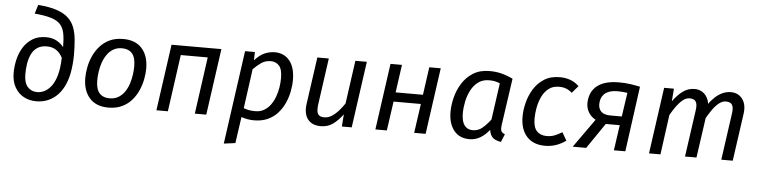

<svg xmlns="http://www.w3.org/2000/svg" viewBox="-52 -1026 6010 1519"><g transform="rotate(5 2952.5 -266.5)"><path d="M176 -678 198 -749Q287 -742 345 -722.5Q403 -703 437 -672Q471 -641 487.5 -597.5Q504 -554 509 -499Q514 -444 514 -377Q514 -359 513 -340Q512 -321 510 -301Q508 -281 505 -260Q496 -198 474.5 -147.5Q453 -97 420 -61.5Q387 -26 343.5 -7Q300 12 248 12Q193 12 148.5 -12Q104 -36 77.5 -83Q51 -130 51 -197Q51 -248 63 -301Q75 -354 102.5 -399Q130 -444 174.5 -472Q219 -500 283 -500Q331 -500 366 -481Q401 -462 423 -433Q423 -498 414.5 -542Q406 -586 381 -613.5Q356 -641 306.5 -656Q257 -671 176 -678ZM295 -428Q248 -428 218 -407Q188 -386 172 -351Q156 -316 150 -275Q144 -234 144 -195Q144 -127 173 -94Q202 -61 248 -61Q310 -61 355 -114.5Q400 -168 414 -271Q416 -286 417.5 -306.5Q419 -327 420 -348Q401 -386 370 -407Q339 -428 295 -428Z M821 12Q723 12 671 -47Q619 -106 619 -206Q619 -245 627.5 -290Q636 -335 655.5 -379Q675 -423 707 -459.5Q739 -496 784.5 -517.5Q830 -539 892 -539Q990 -539 1041.5 -480.5Q1093 -422 1093 -321Q1093 -283 1084.5 -238Q1076 -193 1057 -149Q1038 -105 1006.5 -68.5Q975 -32 929 -10Q883 12 821 12ZM824 -62Q865 -62 894.5 -80Q924 -98 944 -127.5Q964 -157 975.5 -192.5Q987 -228 992 -264.5Q997 -301 997 -331Q997 -400 969.5 -432.5Q942 -465 889 -465Q848 -465 818.5 -447Q789 -429 769 -399.5Q749 -370 737 -334.5Q725 -299 720 -262.5Q715 -226 715 -196Q715 -127 743 -94.5Q771 -62 824 -62Z M1598 0H1507L1570 -452H1356L1293 0H1202L1276 -527H1672Z M1847 204 1756 216 1860 -527H1938L1936 -461Q1977 -506 2016.5 -522.5Q2056 -539 2096 -539Q2170 -539 2213.5 -485.5Q2257 -432 2257 -332Q2257 -288 2247.5 -240Q2238 -192 2217.5 -147Q2197 -102 2164.5 -66Q2132 -30 2085.5 -9Q2039 12 1977 12Q1950 12 1926 7.5Q1902 3 1877 -5ZM1982 -61Q2021 -61 2051 -78.5Q2081 -96 2102 -125Q2123 -154 2136.5 -190.5Q2150 -227 2156 -265.5Q2162 -304 2162 -339Q2162 -410 2136 -438Q2110 -466 2070 -466Q2027 -466 1994 -443Q1961 -420 1932 -390L1889 -77Q1914 -68 1934 -64.5Q1954 -61 1982 -61Z M2508 12Q2438 12 2404.5 -31.5Q2371 -75 2381 -152L2434 -527H2525L2473 -156Q2466 -102 2479.5 -81Q2493 -60 2528 -60Q2561 -60 2589.5 -78.5Q2618 -97 2643 -125.5Q2668 -154 2688 -184L2736 -527H2827L2753 0H2675L2682 -97Q2645 -47 2604 -17.5Q2563 12 2508 12Z M3340 0H3249L3282 -232H3065L3032 0H2941L3015 -527H3106L3075 -306H3292L3323 -527H3414Z M3802 -539Q3853 -539 3897.5 -527.5Q3942 -516 3987 -494L3933 -120Q3929 -92 3934.5 -76.5Q3940 -61 3965 -51L3939 12Q3913 8 3893 -1.5Q3873 -11 3861.5 -29.5Q3850 -48 3846 -76Q3815 -36 3775.5 -12Q3736 12 3689 12Q3608 12 3564.5 -43.5Q3521 -99 3521 -190Q3521 -244 3536 -304.5Q3551 -365 3584.5 -418.5Q3618 -472 3671.5 -505.5Q3725 -539 3802 -539ZM3804 -466Q3754 -466 3718.5 -440Q3683 -414 3661 -372Q3639 -330 3629 -281.5Q3619 -233 3619 -189Q3619 -123 3642.5 -92Q3666 -61 3708 -61Q3752 -61 3785 -89Q3818 -117 3849 -158L3890 -449Q3869 -458 3849.5 -462Q3830 -466 3804 -466Z M4359 -539Q4403 -539 4441.5 -525.5Q4480 -512 4512 -481L4463 -424Q4439 -445 4415 -454Q4391 -463 4360 -463Q4310 -463 4277 -437Q4244 -411 4224.5 -370Q4205 -329 4196.5 -283Q4188 -237 4188 -196Q4188 -127 4216.5 -96.5Q4245 -66 4295 -66Q4330 -66 4358 -77Q4386 -88 4417 -107L4454 -43Q4415 -15 4374 -1.5Q4333 12 4289 12Q4195 12 4143.5 -45Q4092 -102 4092 -203Q4092 -255 4106.5 -313Q4121 -371 4152.5 -422.5Q4184 -474 4235 -506.5Q4286 -539 4359 -539Z M4830 -539Q4878 -539 4919 -533Q4960 -527 4997 -519L4926 0H4835L4864 -202H4753L4615 0H4508L4670 -228Q4632 -248 4613 -281.5Q4594 -315 4594 -352Q4594 -387 4605 -420Q4616 -453 4642.5 -480Q4669 -507 4715 -523Q4761 -539 4830 -539ZM4827 -468Q4785 -468 4757.5 -458Q4730 -448 4715 -431Q4700 -414 4694 -394Q4688 -374 4688 -353Q4688 -317 4710.5 -294.5Q4733 -272 4785 -272H4874L4902 -462Q4879 -465 4862.5 -466.5Q4846 -468 4827 -468Z M5430 -539Q5466 -539 5494.5 -520Q5523 -501 5537.5 -464Q5552 -427 5544 -372L5491 0H5400L5452 -368Q5458 -408 5451.5 -428Q5445 -448 5430.5 -455Q5416 -462 5397 -462Q5369 -462 5343 -441Q5317 -420 5293 -387Q5269 -354 5248 -316L5205 0H5114L5188 -527H5266L5258 -426Q5294 -477 5336 -508Q5378 -539 5430 -539ZM5718 -539Q5777 -539 5810 -494.5Q5843 -450 5832 -375L5779 0H5688L5740 -368Q5746 -408 5739.5 -428Q5733 -448 5718.5 -455Q5704 -462 5685 -462Q5655 -462 5627 -438.5Q5599 -415 5574 -378Q5549 -341 5527 -301L5533 -415Q5561 -455 5590 -482.5Q5619 -510 5651 -524.5Q5683 -539 5718 -539Z"/></g></svg>

Font: Fira Sans Variable
Style: Italic
Weight: 397
Italic angle: -8°
Designer: Carrois Corporate & Edenspiekermann AG
Foundry: Carrois Corporate GbR & Edenspiekermann AG
Version: Version 4.202